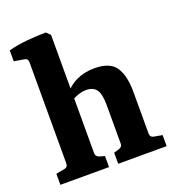

<svg xmlns="http://www.w3.org/2000/svg" viewBox="-122 -752 776 849"><g transform="rotate(-20 266.5 -327.5)"><path d="M18 0V-52L57 -59Q75 -62 75 -80V-556Q75 -574 58 -576L11 -584V-635Q50 -646 99.5 -650.5Q149 -655 188 -655L206 -637V-80Q206 -65 222 -59L247 -52V0ZM290 0V-52L314 -59Q322 -62 326.5 -66.5Q331 -71 331 -80V-262Q331 -313 316 -334Q301 -355 268 -355Q247 -355 224.5 -346.5Q202 -338 183 -321V-358Q210 -396 248.5 -414.5Q287 -433 335 -433Q409 -433 435.5 -392Q462 -351 462 -276V-80Q462 -62 479 -59L518 -52V0Z"/></g></svg>

Font: Rasa
Style: Regular
Weight: 400
Designer: Anna Giedrys (Yrsa+Rasa design), David Brezina (Yrsa art-direction, Rasa art-direction, design)
Foundry: Rosetta Type Foundry
Version: Version 2.004